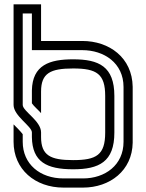

<svg xmlns="http://www.w3.org/2000/svg" viewBox="-20 -853 665 873"><path d="M125 -251V-229.2C127.1 -117.2 191.5 -83.3 312.5 -83.3C430.1 -83.3 500 -116.7 500 -250V-416.7C500 -551 429.5 -583.3 312.5 -583.3C205.8 -583.3 127.2 -557.8 125 -441.7V-383.3C132.1 -371.5 160.4 -346.9 166.7 -338.5V-436.5C166.7 -520.6 209.3 -541.7 312.5 -541.7C420 -541.7 458.3 -516.7 458.3 -416.7V-250C458.3 -148.4 418.3 -125 312.5 -125C209.7 -125 166.7 -146 166.7 -230.2V-251C166.7 -303.6 83.3 -347.3 83.3 -376V-791.7H125V-625H354.2C452.8 -625 541.7 -566.7 541.7 -457.3V-208.3C541.7 -102.2 457.6 -41.7 357.3 -41.7H268.8C161.6 -41.7 83.3 -107.2 83.3 -208.3V-242.7C80.2 -247.9 71.9 -256.2 60.4 -268.8L41.7 -287.5V-208.3C41.7 -83.3 139.3 0 268.8 0H357.3C479.9 0 581.3 -77.5 583.3 -204.2V-458.3C581.2 -591.4 476.4 -666.7 354.2 -666.7H166.7V-833.3H41.7V-376C41.7 -325.8 125 -279.1 125 -251Z"/></svg>

Font: Sportrop
Style: Regular
Weight: 500
Version: Version 0.9